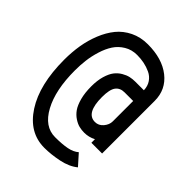

<svg xmlns="http://www.w3.org/2000/svg" viewBox="-202 -806 928 928"><g transform="rotate(45 262.5 -342.0)"><path d="M262.7 12.2Q158.2 12.2 93.8 -87.4Q29.3 -187 29.3 -357.4Q29.3 -408.7 37.1 -456.1Q44.9 -503.4 62.7 -547.6Q80.6 -591.8 106.9 -624.3Q133.3 -656.7 173.3 -676.3Q213.4 -695.8 262.7 -695.8Q360.8 -695.8 420.2 -649.2Q479.5 -602.5 479.5 -525.4V-166H406.2V-190.4Q378.4 -175.8 347.2 -175.8Q329.1 -175.8 312.3 -179.9Q295.4 -184.1 276.9 -196.3Q258.3 -208.5 244.6 -227.8Q231 -247.1 221.9 -280.8Q212.9 -314.5 212.9 -358.4Q212.9 -398.9 221.9 -429.7Q231 -460.4 244.6 -478Q258.3 -495.6 277.1 -506.6Q295.9 -517.6 312.5 -521.2Q329.1 -524.9 347.2 -524.9H406.2Q405.3 -552.7 391.6 -572.8Q377.9 -592.8 356 -603Q334 -613.3 311 -617.9Q288.1 -622.6 262.7 -622.6Q226.1 -622.6 197.3 -605.2Q168.5 -587.9 150.9 -561Q133.3 -534.2 122.1 -497.8Q110.8 -461.4 106.7 -427.2Q102.5 -393.1 102.5 -357.4Q102.5 -223.1 146.5 -142.1Q190.4 -61 262.7 -61Q312 -61 344 -67.4Q376 -73.7 395.5 -90.8L444.3 -36.1Q412.1 -9.3 359.9 1.5Q307.6 12.2 262.7 12.2ZM347.2 -451.7Q316.9 -451.7 301.5 -430.9Q286.1 -410.2 286.1 -358.4Q286.1 -249 347.2 -249Q372.1 -249 389.2 -269.3Q406.2 -289.6 406.2 -312V-451.7Z"/></g></svg>

Font: Anka/Coder Condensed
Style: Regular
Weight: 400
Width: 4
Monospace: yes
Version: Version 1.100